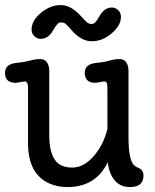

<svg xmlns="http://www.w3.org/2000/svg" viewBox="-21 -742 622 769"><path d="M410.6 -91.8Q362.3 7.3 248.5 7.3Q211.4 7.3 179.7 -5.9Q91.3 -43 91.3 -168.5V-387.7Q91.3 -416 78.6 -416L42.5 -410.2Q-1 -410.2 -1 -450.2Q-1 -485.8 45.9 -490.2Q73.7 -492.7 89.4 -497.1L114.3 -502.9Q123.5 -505.4 140.6 -505.4Q157.7 -505.4 167 -492.2Q176.3 -479 176.3 -458.5V-200.2Q176.3 -102.1 225.6 -79.1Q243.7 -70.8 268.1 -70.8Q314 -70.8 353.5 -115.7Q393.1 -160.6 409.2 -225.6V-387.7Q409.2 -406.2 405.8 -411.1Q402.3 -416 396 -416L361.8 -410.2Q318.4 -410.2 318.4 -450.2Q318.4 -485.8 366.2 -490.2Q391.6 -492.7 407.7 -496.6L432.1 -502.9Q440.9 -505.4 458.3 -505.4Q475.6 -505.4 484.6 -492.2Q493.7 -479 493.7 -458.5V-192.9Q493.7 -101.1 516.1 -80.1Q522.9 -73.7 534.2 -69.3Q553.7 -61.5 553.7 -38.6Q553.7 7.3 499.3 7.3Q444.8 7.3 421.9 -46.9Q413.6 -65.9 410.6 -91.8ZM141.1 -586.4Q127.9 -586.4 116.7 -596.9Q105.5 -607.4 105.5 -624Q105.5 -659.2 142.8 -690.4Q180.2 -721.7 222.2 -721.7Q264.2 -721.7 304.2 -676.3Q324.2 -653.8 330.8 -649.9Q337.4 -646 345.7 -646Q354 -646 360.4 -652.3Q366.7 -658.7 378.4 -678.7Q397.5 -711.9 427.7 -711.9Q440.9 -711.9 452.1 -701.4Q463.4 -690.9 463.4 -674.3Q463.4 -640.1 426.3 -608.4Q389.2 -576.7 346.2 -576.7Q303.2 -576.7 262.2 -625Q241.7 -649.4 233.9 -650.9Q226.1 -652.3 220.7 -652.3Q209.5 -652.3 190.9 -619.4Q172.4 -586.4 141.1 -586.4Z"/></svg>

Font: Oldenburg
Style: Regular
Weight: 400
Designer: Nicole Fally
Foundry: Nicole Fally
Version: Version 1.001